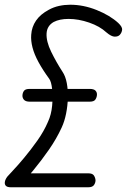

<svg xmlns="http://www.w3.org/2000/svg" viewBox="-44 -792 565 812"><path d="M51 -390Q52 -401 58 -408.5Q64 -416 82 -416H335Q353 -416 360 -408.5Q367 -401 366 -390Q365 -379 359 -370.5Q353 -362 335 -362H82Q64 -362 57 -370.5Q50 -379 51 -390ZM2 0Q-13 0 -19 -6Q-25 -12 -23.5 -22.5Q-22 -33 -13 -45Q-11 -48 9.5 -69.5Q30 -91 58 -124.5Q86 -158 114 -197.5Q142 -237 159 -277Q173 -307 176.5 -345Q180 -383 176.5 -415Q173 -447 164 -459Q137 -496 119 -529Q101 -562 93.5 -591Q86 -620 88 -645Q90 -678 108.5 -705Q127 -732 163 -751Q183 -762 206 -767Q229 -772 253 -772Q309 -772 365 -749.5Q421 -727 456 -695Q474 -678 472.5 -666Q471 -654 463 -645Q456 -637 441.5 -637Q427 -637 406 -655Q378 -681 333 -696.5Q288 -712 246 -712Q208 -712 183 -699Q155 -683 153 -651Q151 -617 172.5 -573Q194 -529 220 -489Q233 -470 238.5 -440.5Q244 -411 243 -377.5Q242 -344 235.5 -311.5Q229 -279 217 -253Q195 -205 163 -159Q131 -113 97.5 -72.5Q64 -32 37 0ZM7 0 32 -59H329Q347 -59 353 -50Q359 -41 360 -30Q360 -19 353.5 -9.5Q347 0 329 0Z"/></svg>

Font: Edu QLD Beginner
Style: Regular
Weight: 400
Designer: Tina and Corey Anderson
Foundry: Google for Education
Version: Version 1.003